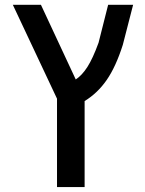

<svg xmlns="http://www.w3.org/2000/svg" viewBox="-20 -542 589 781"><path d="M288.1 -218.8Q313.5 -235.4 335.4 -269.5Q357.4 -303.7 380.9 -368.2L419.9 -522.5H521.5L479.5 -359.4Q451.2 -270.5 414.1 -216.8Q377 -163.1 324.2 -130.9V218.8H211.9V-140.6L32.2 -522.5H146.5Z"/></svg>

Font: Gen Shin Gothic Medium
Style: Regular
Weight: 500
Designer: [Source Han Sans]
Ryoko NISHIZUKA  (kana & ideographs); Paul D. Hunt (Latin, Greek & Cyrillic); Wenlong ZHANG  (bopomofo
Version: Version 1.002.20150607